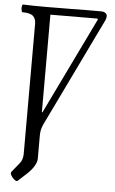

<svg xmlns="http://www.w3.org/2000/svg" viewBox="-61 -706 597 997"><g transform="rotate(5 238.0 -207.0)"><path d="M70 249Q64 254 53 245.5Q42 237 35 224.5Q28 212 34 205L72 158Q82 146 85.5 132.5Q89 119 89 108V-572Q89 -597 74 -611Q59 -625 18 -625Q15 -625 13 -635Q11 -645 12.5 -655Q14 -665 18 -665Q45 -664 76.5 -663.5Q108 -663 137 -663Q164 -663 197 -663.5Q230 -664 270 -664Q309 -665 348.5 -665Q388 -665 425 -665Q440 -665 448 -658.5Q456 -652 456 -644Q456 -631 451 -621L177 -54Q170 -38 167 -25.5Q164 -13 164 7V125Q164 143 151.5 164Q139 185 118 205ZM167 -116 412 -622 408 -626 164 -625V-117Z"/></g></svg>

Font: Junicode Two Beta Condensed
Style: Regular
Weight: 400
Width: 3
Designer: Peter S. Baker
Foundry: Briery Creek Software
Version: Version 1.053; ttfautohint (v1.8.4)